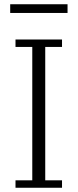

<svg xmlns="http://www.w3.org/2000/svg" viewBox="-20 -884 365 904"><path d="M53 -35H132V-663H53V-698H272V-663H193V-35H272V0H53ZM28 -864H298V-823H28Z"/></svg>

Font: IBM Plex Serif Light
Style: Regular
Weight: 300
Designer: Mike Abbink, Paul van der Laan, Pieter van Rosmalen
Foundry: Bold Monday
Version: Version 3.001